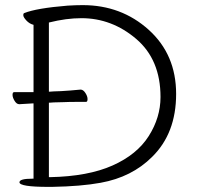

<svg xmlns="http://www.w3.org/2000/svg" viewBox="-20 -727 768 750"><path d="M111 -367V-630Q95 -634 83 -647Q71 -660 71 -667.5Q71 -675 75 -676Q122 -695 244 -705Q277 -707 303 -707Q454 -707 561 -610.5Q668 -514 668 -360Q668 -206 574 -114Q495 -35 373 -13Q297 1 183 3H169Q56 3 56 -15Q56 -29 106 -29H111V-323H106Q91 -322 56 -320H55Q45 -320 37 -333Q29 -346 29 -356.5Q29 -367 35 -367ZM298 -656Q239 -656 171 -639V-369H176L190 -370L218 -371Q254 -373 294 -377H295Q305 -377 313.5 -364Q322 -351 322 -340Q322 -329 316 -329H277Q249 -329 229 -328L190 -327L176 -326H171V-35H176Q324 -38 419.5 -80.5Q515 -123 561 -195.5Q607 -268 607 -348Q607 -494 512 -575Q417 -656 298 -656Z"/></svg>

Font: LXGW WenKai Lite Light
Style: Regular
Weight: 300
Designer: LXGW / Fontworks Inc.
Foundry: LXGW / Fontworks Inc.
Version: Version 1.511; March 25, 2025